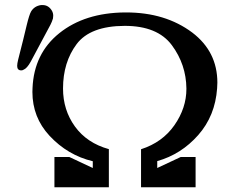

<svg xmlns="http://www.w3.org/2000/svg" viewBox="-20 -746 936 775"><path d="M419.4 9.8H199.7V-112.3H259.8L354.5 -67.9V-95.2Q253.4 -119.1 179.7 -198.2Q110.8 -272.5 110.8 -375Q110.8 -382.3 111.3 -390.6Q117.2 -530.3 219.7 -612.3Q322.3 -694.3 483.9 -695.8H489.3Q647.5 -695.8 755.9 -614.7Q857.4 -537.6 857.4 -412.6Q857.4 -400.9 856.4 -389.6Q848.6 -278.3 780 -200.7Q711.4 -123 614.7 -95.7V-67.9L709.5 -112.3H769.5V9.8H549.3V-143.6Q635.7 -171.4 684.1 -240.7Q732.4 -310.1 732.4 -387.2V-388.7Q731.4 -485.8 673.6 -563.7Q615.7 -641.6 483.4 -641.6Q344.2 -641.1 289.3 -567.9Q234.4 -494.6 234.4 -388.7Q234.4 -301.8 282.7 -235.1Q331.1 -168.5 419.4 -144ZM104 -497.1Q88.9 -469.7 74.7 -464.4Q71.3 -461.9 65.9 -461.9Q49.3 -461.9 49.3 -480Q49.3 -488.8 53.2 -504.9L73.2 -584Q77.1 -600.1 87.6 -643.6Q98.1 -687 105.5 -699.7Q118.7 -721.7 146 -725.6H151.9Q176.3 -725.6 189.9 -702.1Q194.8 -692.9 194.8 -682.6Q194.8 -677.7 193.8 -671.4Q189.5 -657.2 183.6 -646Z"/></svg>

Font: Caudex
Style: Bold
Weight: 700
Version: Version 1.01